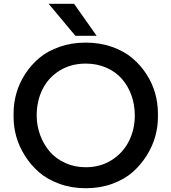

<svg xmlns="http://www.w3.org/2000/svg" viewBox="-20 -976 905 1014"><path d="M490.2 -787.1H377.9L236.8 -956.1H371.1ZM51.8 -356V-377.9Q51.8 -431.6 66.7 -484.1Q81.5 -536.6 112.8 -585Q144 -633.3 188 -670.2Q231.9 -707 295.4 -729Q358.9 -751 433.1 -751Q506.8 -751 570.1 -729Q633.3 -707 677.5 -670.2Q721.7 -633.3 752.9 -585.2Q784.2 -537.1 799.1 -484.4Q814 -431.6 814 -377.9V-356Q814 -306.2 799.8 -255.1Q785.6 -204.1 754.9 -154.8Q724.1 -105.5 680.7 -67.1Q637.2 -28.8 573 -5.4Q508.8 18.1 433.1 18.1Q357.4 18.1 293.2 -5.4Q229 -28.8 185.3 -67.1Q141.6 -105.5 110.8 -154.8Q80.1 -204.1 65.9 -255.1Q51.8 -306.2 51.8 -356ZM433.1 -92.8Q510.7 -92.8 570.6 -131.1Q630.4 -169.4 661.1 -231.2Q691.9 -293 691.9 -366.2Q691.9 -423.3 673.8 -473.4Q655.8 -523.4 622.8 -560.5Q589.8 -597.7 540.8 -618.9Q491.7 -640.1 433.1 -640.1Q355 -640.1 295.4 -603.5Q235.8 -566.9 204.8 -504.9Q173.8 -442.9 173.8 -366.2Q173.8 -312 192.1 -262.5Q210.4 -212.9 243.2 -175Q275.9 -137.2 325.2 -115Q374.5 -92.8 433.1 -92.8Z"/></svg>

Font: Sora Medium
Style: Regular
Weight: 500
Designer: Jonathan Barnbrook, Julián Moncada
Foundry: Barnbrook Fonts
Version: Version 2.000